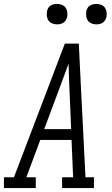

<svg xmlns="http://www.w3.org/2000/svg" viewBox="-50 -957 570 977"><path d="M-30 0V-55H21L280 -735H351L363 -490L385 -55H428V0H266V-55H322L314 -245H155L84 -55H132V0ZM175 -300H312L304 -490Q302 -526 301 -562Q300 -598 299 -633Q286 -597 272.5 -561.5Q259 -526 246 -490ZM440 -833Q428 -833 416.5 -837.5Q405 -842 398 -851Q391 -860 389 -872.5Q387 -885 389 -898Q390 -906 394.5 -914.5Q399 -923 406.5 -928Q414 -933 423 -935Q432 -937 440 -937Q453 -937 464.5 -932.5Q476 -928 483 -919Q490 -910 492 -897.5Q494 -885 492 -872Q490 -864 485.5 -855.5Q481 -847 473.5 -842Q466 -837 457.5 -835Q449 -833 440 -833ZM240 -833Q228 -833 216.5 -837.5Q205 -842 198 -851Q191 -860 189 -872.5Q187 -885 189 -898Q190 -906 194.5 -914.5Q199 -923 206.5 -928Q214 -933 223 -935Q232 -937 240 -937Q253 -937 264.5 -932.5Q276 -928 283 -919Q290 -910 292 -897.5Q294 -885 292 -872Q290 -864 285.5 -855.5Q281 -847 273.5 -842Q266 -837 257.5 -835Q249 -833 240 -833Z"/></svg>

Font: Iosevka Slab Light
Style: Italic
Weight: 300
Italic angle: -9°
Monospace: yes
Designer: Belleve Invis
Foundry: Belleve Invis
Version: Version 11.1.1; ttfautohint (v1.8.3)